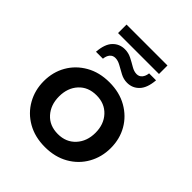

<svg xmlns="http://www.w3.org/2000/svg" viewBox="-188 -760 879 879"><g transform="rotate(45 251.0 -320.5)"><path d="M251 10Q186 10 137 -18Q88 -46 61 -94Q34 -142 34 -200Q34 -259 61 -306Q88 -353 137 -381Q186 -409 251 -409Q316 -409 365 -381Q414 -353 441 -306Q468 -259 468 -200Q468 -142 441 -94Q414 -46 365 -18Q316 10 251 10ZM251 -74Q304 -74 336.5 -109.5Q369 -145 369 -200Q369 -255 336.5 -290Q304 -325 251 -325Q197 -325 165 -290Q133 -255 133 -200Q133 -145 165 -109.5Q197 -74 251 -74ZM309 -464Q286 -464 265.5 -475Q245 -486 226.5 -496.5Q208 -507 191 -507Q175 -507 165 -495.5Q155 -484 153 -464H108Q112 -517 135.5 -541.5Q159 -566 194 -566Q217 -566 237.5 -555.5Q258 -545 276.5 -534Q295 -523 312 -523Q328 -523 338 -535Q348 -547 350 -566H395Q391 -514 367.5 -489Q344 -464 309 -464ZM119 -596V-651H384V-596Z"/></g></svg>

Font: Rokkitt SemiBold
Style: Regular
Weight: 600
Designer: Vernon Adams
Foundry: Vernon Adams
Version: Version 3.103